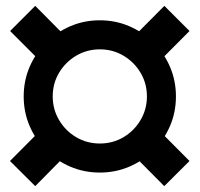

<svg xmlns="http://www.w3.org/2000/svg" viewBox="-20 -658 675 649"><path d="M317.4 -74.7Q264.2 -74.7 217.5 -94.7Q170.9 -114.7 135.5 -150.1Q100.1 -185.5 80.1 -232.2Q60.1 -278.8 60.1 -332Q60.1 -385.3 80.1 -431.9Q100.1 -478.5 135.5 -513.9Q170.9 -549.3 217.5 -569.3Q264.2 -589.4 317.4 -589.4Q370.6 -589.4 417.2 -569.3Q463.9 -549.3 499.3 -513.9Q534.7 -478.5 554.7 -431.9Q574.7 -385.3 574.7 -332Q574.7 -278.8 554.7 -232.2Q534.7 -185.5 499.3 -150.1Q463.9 -114.7 417.2 -94.7Q370.6 -74.7 317.4 -74.7ZM99.1 -28.8 13.7 -113.8 122.1 -222.7 207 -138.2ZM317.4 -172.9Q361.3 -172.9 397.5 -194.3Q433.6 -215.8 455.1 -252.2Q476.6 -288.6 476.6 -332Q476.6 -376 455.1 -412.1Q433.6 -448.2 397.5 -469.7Q361.3 -491.2 317.4 -491.2Q273.9 -491.2 237.5 -469.7Q201.2 -448.2 179.7 -412.1Q158.2 -376 158.2 -332Q158.2 -288.6 179.7 -252.2Q201.2 -215.8 237.5 -194.3Q273.9 -172.9 317.4 -172.9ZM535.2 -28.8 431.6 -133.3 517.1 -217.8 620.6 -113.8ZM131.8 -435.5 14.2 -553.2 99.1 -638.2 216.3 -520ZM505.9 -438 420.9 -522.9 535.6 -638.2 620.6 -553.2Z"/></svg>

Font: Schibsted Grotesk
Style: Bold
Weight: 700
Designer: Bakken & Baeck AS, Henrik Kongsvoll
Foundry: Schibsted ASA
Version: Version 1.100;gftools[0.9.25]